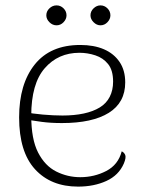

<svg xmlns="http://www.w3.org/2000/svg" viewBox="-20 -681 540 713"><path d="M270 12Q169 12 110 -52.5Q51 -117 51 -245Q51 -369 109 -441.5Q167 -514 278 -514Q329 -514 366 -498Q403 -482 424 -451Q445 -420 445 -375Q445 -300 384 -262Q323 -224 210 -224Q168 -224 134.5 -228.5Q101 -233 70 -238L71 -265Q99 -259 139 -255.5Q179 -252 212 -252Q256 -252 291 -259.5Q326 -267 350.5 -282Q375 -297 387.5 -321.5Q400 -346 400 -378Q400 -420 381.5 -443Q363 -466 334 -475.5Q305 -485 275 -485Q196 -485 146 -427.5Q96 -370 96 -251Q96 -164 121.5 -114.5Q147 -65 189 -44Q231 -23 278 -23Q330 -23 374.5 -46Q419 -69 432 -119Q441 -115 445 -105.5Q449 -96 440 -74Q421 -30 375 -9Q329 12 270 12ZM190 -587Q175 -587 163.5 -598.5Q152 -610 152 -624Q152 -639 163.5 -650Q175 -661 190 -661Q205 -661 216 -650Q227 -639 227 -624Q227 -610 216 -598.5Q205 -587 190 -587ZM353 -587Q339 -587 327.5 -598.5Q316 -610 316 -624Q316 -639 327.5 -650Q339 -661 353 -661Q368 -661 379 -650Q390 -639 390 -624Q390 -610 379 -598.5Q368 -587 353 -587Z"/></svg>

Font: Arima Thin ExtraLight
Style: Regular
Weight: 250
Version: Version 1.100